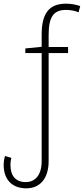

<svg xmlns="http://www.w3.org/2000/svg" viewBox="-22 -785 457 1046"><path d="M121 241C200 241 243 183 243 92V-496H349V-529H243V-595C243 -692 269 -731 338 -731C360 -731 385 -727 406 -718L415 -752C393 -759 369 -765 338 -765C243 -765 205 -709 205 -597V-530L116 -521V-496H205V93C205 167 171 207 118 207C63 207 35 172 35 114C35 95 38 82 40 75L5 65C1 79 -2 95 -2 114C-2 192 43 241 121 241Z"/></svg>

Font: Noto Sans SemiCondensed ExtraLight
Style: Regular
Weight: 200
Width: 4
Designer: Monotype Design Team
Foundry: Monotype Imaging Inc.
Version: Version 2.013